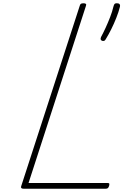

<svg xmlns="http://www.w3.org/2000/svg" viewBox="-20 -1150 797 1170"><path d="M124 0Q104 0 109 -15L466 -1115Q468 -1123 472.5 -1126.5Q477 -1130 489 -1130Q499 -1130 503 -1126.5Q507 -1123 504 -1115L154 -35H634Q645 -35 646 -30.5Q647 -26 645 -18Q642 -8 637.5 -4Q633 0 624 0ZM603 -901Q595 -904 593.5 -910Q592 -916 596 -925Q609 -949 623.5 -980.5Q638 -1012 651 -1045.5Q664 -1079 671 -1109Q673 -1117 676.5 -1123.5Q680 -1130 691 -1130Q706 -1130 709.5 -1123.5Q713 -1117 711 -1109Q703 -1077 688.5 -1040.5Q674 -1004 657.5 -971Q641 -938 626 -914Q622 -906 617.5 -902.5Q613 -899 603 -901Z"/></svg>

Font: Playwrite CU Thin
Style: Regular
Weight: 250
Designer: Veronika Burian, José Scaglione
Foundry: TypeTogether
Version: Version 1.002